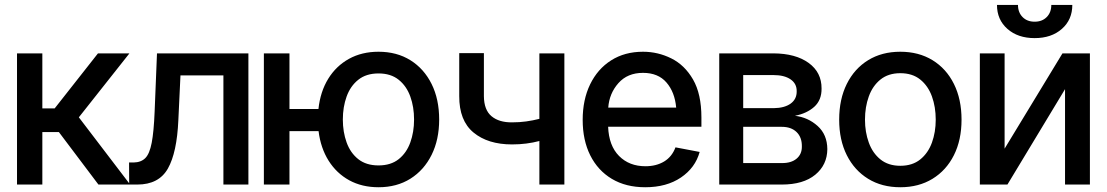

<svg xmlns="http://www.w3.org/2000/svg" viewBox="-20 -768 4606 799"><path d="M50.8 0V-545.9H156.2V-316.9H207.5L387.7 -545.9H518.6L308.1 -279.8L521.5 0H389.6L225.1 -218.3H156.2V0Z M517.6 0 517.1 -91.8H536.1Q566.9 -92.3 584.7 -110.1Q602.5 -127.9 611.3 -173.8Q620.1 -219.7 623.5 -303.7L633.3 -545.9H1013.7V0H909.7V-454.1H731L722.2 -268.1Q716.3 -133.3 678.7 -66.7Q641.1 0 551.3 0Z M1555.2 11.2Q1486.3 11.2 1433.3 -17.8Q1380.4 -46.9 1347.4 -99.4Q1314.5 -151.9 1305.7 -222.2H1184.6V0H1078.1V-545.9H1184.6V-314.5H1305.2Q1313 -386.7 1345.9 -440.2Q1378.9 -493.7 1432.4 -523.2Q1485.8 -552.7 1555.2 -552.7Q1631.3 -552.7 1688 -517.3Q1744.6 -481.9 1776.1 -418.5Q1807.6 -355 1807.6 -270.5Q1807.6 -187 1776.1 -123.5Q1744.6 -60.1 1688 -24.4Q1631.3 11.2 1555.2 11.2ZM1555.2 -79.6Q1606.4 -79.6 1639.2 -105.7Q1671.9 -131.8 1687.5 -175.3Q1703.1 -218.8 1703.1 -270.5Q1703.1 -322.8 1687.5 -366.2Q1671.9 -409.7 1639.2 -436Q1606.4 -462.4 1555.2 -462.4Q1503.9 -462.4 1470.9 -436Q1438 -409.7 1422.4 -366.2Q1406.7 -322.8 1406.7 -270.5Q1406.7 -218.8 1422.4 -175.3Q1438 -131.8 1470.9 -105.7Q1503.9 -79.6 1555.2 -79.6Z M2328.6 -545.9V0H2224.6V-181.2Q2198.7 -174.3 2170.4 -170.7Q2142.1 -167 2110.8 -167Q2010.3 -167 1950.4 -216.6Q1890.6 -266.1 1891.1 -368.2V-546.9H1993.7V-368.2Q1994.1 -310.5 2025.4 -284.4Q2056.6 -258.3 2110.8 -258.8Q2142.1 -258.8 2169.9 -262.7Q2197.8 -266.6 2224.6 -273.4V-545.9Z M2665 11.2Q2584.5 11.2 2526.1 -23.7Q2467.8 -58.6 2436.3 -121.6Q2404.8 -184.6 2404.8 -269Q2404.8 -353 2435.8 -417Q2466.8 -481 2523.2 -516.8Q2579.6 -552.7 2655.8 -552.7Q2717.8 -552.7 2773.4 -525.1Q2829.1 -497.6 2864 -437.3Q2898.9 -377 2898.9 -278.8V-240.7H2510.7Q2513.7 -161.6 2556.2 -118.9Q2598.6 -76.2 2666 -76.2Q2710.9 -76.2 2743.7 -95.9Q2776.4 -115.7 2791 -154.8L2891.6 -135.7Q2873.5 -69.8 2813.7 -29.3Q2753.9 11.2 2665 11.2ZM2655.8 -464.8Q2591.3 -464.8 2553.5 -422.1Q2515.6 -379.4 2511.2 -320.3H2793.9Q2788.1 -384.8 2753.4 -424.8Q2718.8 -464.8 2655.8 -464.8Z M2973.1 0V-545.9H3198.7Q3291 -545.4 3345.2 -506.1Q3399.4 -466.8 3398.9 -399.4Q3399.4 -351.6 3368.7 -323.7Q3337.9 -295.9 3288.1 -286.1Q3342.3 -279.8 3382.3 -243.9Q3422.4 -208 3422.9 -147.5Q3422.4 -82 3372.8 -41Q3323.2 0 3233.4 0ZM3072.8 -317.9H3199.7Q3244.6 -318.4 3270.3 -336.9Q3295.9 -355.5 3295.4 -388.2Q3295.9 -419.9 3270 -437.7Q3244.1 -455.6 3198.7 -455.6H3072.8ZM3072.8 -89.4H3233.4Q3272.5 -88.9 3294.9 -107.7Q3317.4 -126.5 3316.9 -158.7Q3317.4 -196.8 3294.9 -218.5Q3272.5 -240.2 3233.4 -240.2H3072.8Z M3726.6 11.2Q3649.9 11.2 3592.8 -23.9Q3535.6 -59.1 3503.9 -122.3Q3472.2 -185.5 3472.2 -270Q3472.2 -355 3503.9 -418.7Q3535.6 -482.4 3592.8 -517.6Q3649.9 -552.7 3726.6 -552.7Q3803.2 -552.7 3860.6 -517.6Q3918 -482.4 3949.7 -418.7Q3981.4 -355 3981.4 -270Q3981.4 -185.5 3949.7 -122.3Q3918 -59.1 3860.6 -23.9Q3803.2 11.2 3726.6 11.2ZM3726.6 -78.1Q3776.9 -78.1 3809.6 -104.5Q3842.3 -130.9 3858.2 -174.6Q3874 -218.3 3874 -270Q3874 -322.8 3858.2 -366.7Q3842.3 -410.6 3809.6 -437Q3776.9 -463.4 3726.6 -463.4Q3676.8 -463.4 3644 -437Q3611.3 -410.6 3595.5 -366.7Q3579.6 -322.8 3579.6 -270Q3579.6 -218.3 3595.5 -174.6Q3611.3 -130.9 3644 -104.5Q3676.8 -78.1 3726.6 -78.1Z M4160.6 -149.4 4401.4 -545.9H4515.6V0H4412.1V-397L4172.4 0H4057.6V-545.9H4160.6ZM4285.6 -609.4Q4215.8 -609.4 4172.4 -647.7Q4128.9 -686 4128.9 -747.6H4216.3Q4216.3 -716.3 4235.4 -697Q4254.4 -677.7 4285.6 -677.7Q4316.9 -677.7 4335.9 -697Q4355 -716.3 4355 -747.6H4442.4Q4442.4 -686 4398.9 -647.7Q4355.5 -609.4 4285.6 -609.4Z"/></svg>

Font: Inter Tight Medium
Style: Regular
Weight: 500
Designer: Rasmus Andersson
Foundry: rsms
Version: Version 3.004; ttfautohint (v1.8.4.7-5d5b)